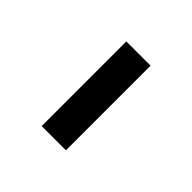

<svg xmlns="http://www.w3.org/2000/svg" viewBox="15 -842 470 470"><g transform="rotate(-45 250.0 -607.0)"><path d="M104 -565V-649H397V-565Z"/></g></svg>

Font: Nunito Sans 12pt ExtraLight
Style: Weight 830 Width 84 Optical size 12.0 YTLC 445
Weight: 830
Width: 4
Designer: Vernon Adams
Foundry: Vernon Adams
Version: Version 3.101;gftools[0.9.27]